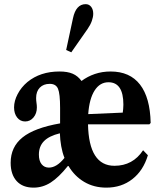

<svg xmlns="http://www.w3.org/2000/svg" viewBox="-20 -870 751 901"><path d="M674 -141.5Q652.5 -69.5 601.2 -29.5Q550 10.5 479 10.5Q420.5 10.5 375 -16.5Q329.5 -43.5 301.5 -91H298.5Q255.5 -37.5 218 -13.5Q180.5 10.5 137.5 10.5Q86 10.5 58 -20.5Q30 -51.5 30 -106Q30 -180.5 85.8 -225.2Q141.5 -270 262 -291V-363.5Q262 -430.5 252.2 -453.5Q242.5 -476.5 213.5 -476.5Q184 -476.5 166.8 -458.8Q149.5 -441 149.5 -410Q149.5 -399 151.2 -387.8Q153 -376.5 153 -366Q153 -337.5 137.2 -318.8Q121.5 -300 98 -300Q75 -300 60.5 -318.5Q46 -337 46 -366Q46 -396.5 62.8 -428.5Q79.5 -460.5 108.5 -485Q169 -534.5 259 -534.5Q297 -534.5 321.2 -524Q345.5 -513.5 362.5 -490Q390.5 -511 425 -522.8Q459.5 -534.5 499 -534.5Q589.5 -534.5 637 -473.2Q684.5 -412 687 -293L681 -286.5H393Q397 -92 517 -92Q603.5 -92 651.5 -165ZM489 -484Q448.5 -484 423.8 -445Q399 -406 394 -334.5L556 -341.5Q557 -347 558 -358.2Q559 -369.5 559 -379Q559 -484 489 -484ZM209.5 -83.5Q246 -83.5 282.5 -129Q272.5 -154.5 267.2 -184.2Q262 -214 261 -244.5Q210 -232 186.2 -207.5Q162.5 -183 162.5 -144.5Q162.5 -115.5 175.2 -99.5Q188 -83.5 209.5 -83.5ZM314.5 -624.5 290.5 -635.5 322.5 -784.5Q336.5 -850.5 382 -850.5Q398 -850.5 407.8 -838Q417.5 -825.5 417.5 -805.5Q417.5 -790.5 411 -772Q404.5 -753.5 391 -734Z"/></svg>

Font: Libre Caslon Condensed
Style: Bold
Weight: 700
Designer: Pablo Impallari, Rodrigo Fuenzalida, Katja Schimmel, Ertekin Erdin
Foundry: Pablo Impallari, Rodrigo Fuenzalida
Version: Version 2.000; ttfautohint (v1.8.4.7-5d5b);gftools[0.9.33]